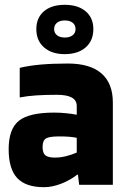

<svg xmlns="http://www.w3.org/2000/svg" viewBox="-20 -768 530 798"><path d="M16 0ZM163 10Q87 10 51.5 -28Q16 -66 16 -148Q16 -232 58.5 -266Q101 -300 205 -300Q229 -300 254.5 -297.5Q280 -295 299 -291V-327Q299 -351 278.5 -362.5Q258 -374 216 -374Q168 -374 130.5 -371.5Q93 -369 62 -363V-486Q99 -495 148 -499.5Q197 -504 262 -504Q354 -504 401.5 -463Q449 -422 449 -342V0H309L304 -42H301Q270 -18 233 -4Q196 10 163 10ZM225 -201Q185 -201 171 -192.5Q157 -184 157 -157Q157 -132 168.5 -122.5Q180 -113 209 -113Q231 -113 255 -119Q279 -125 299 -134V-195Q287 -198 269 -199.5Q251 -201 225 -201ZM368 -647Q368 -599 336 -571Q304 -543 249 -543Q195 -543 163 -571Q131 -599 131 -647Q131 -694 162.5 -721Q194 -748 249 -748Q304 -748 336 -721Q368 -694 368 -647ZM205 -647Q205 -631 217 -621.5Q229 -612 249 -612Q270 -612 282 -621.5Q294 -631 294 -647Q294 -664 282 -673.5Q270 -683 249 -683Q229 -683 217 -673.5Q205 -664 205 -647Z"/></svg>

Font: Blinker
Style: Bold
Weight: 700
Designer: Juergen Huber
Foundry: supertype
Version: Version 1.015;PS 1.15;hotconv 1.0.88;makeotf.lib2.5.647800; 